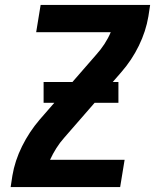

<svg xmlns="http://www.w3.org/2000/svg" viewBox="-20 -755 640 775"><path d="M23 0 30 -46Q40 -106 69 -164.5Q98 -223 140 -272L369 -535Q387 -555 402 -578Q417 -601 427 -625H126L144 -735H586L579 -689Q569 -629 540.5 -570.5Q512 -512 469 -463L240 -200Q222 -180 207.5 -157Q193 -134 182 -110H483L465 0ZM156 -340V-424H458V-340Z"/></svg>

Font: Iosevka Curly XBdEx
Style: Italic
Weight: 800
Width: 7
Italic angle: -9°
Monospace: yes
Designer: Belleve Invis
Foundry: Belleve Invis
Version: Version 11.1.0; ttfautohint (v1.8.3)